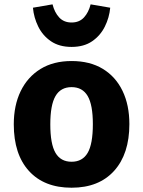

<svg xmlns="http://www.w3.org/2000/svg" viewBox="-20 -842 655 879"><path d="M307.7 -562.6Q391.8 -562.6 450.8 -526.7Q509.7 -490.8 541 -425.9Q572.3 -361 572.3 -273.8Q572.3 -137.4 502.6 -60Q432.8 17.4 307.7 17.4Q182.6 17.4 112.8 -59Q43.1 -135.4 43.1 -272.8Q43.1 -359.5 74.6 -424.6Q106.2 -489.7 165.4 -526.2Q224.6 -562.6 307.7 -562.6ZM307.7 -443.1Q257.9 -443.1 234.1 -402.3Q210.3 -361.5 210.3 -272.8Q210.3 -182.6 234.1 -142.1Q257.9 -101.5 307.7 -101.5Q357.4 -101.5 381.3 -142.1Q405.1 -182.6 405.1 -273.8Q405.1 -362.1 381.3 -402.6Q357.4 -443.1 307.7 -443.1ZM307.7 -627.2Q251.3 -627.2 213.3 -653.1Q175.4 -679 155.1 -720.3Q134.9 -761.5 130.8 -806.7L220.5 -822.1Q229.7 -785.1 251 -762.1Q272.3 -739 307.7 -739Q343.1 -739 364.4 -762.1Q385.6 -785.1 394.9 -822.1L484.6 -806.7Q480.5 -761.5 460 -720.3Q439.5 -679 401.8 -653.1Q364.1 -627.2 307.7 -627.2Z"/></svg>

Font: FiraCode Nerd Font Mono
Style: Bold
Weight: 700
Monospace: yes
Designer: Carrois Corporate, Edenspiekermann AG, Nikita Prokopov
Foundry: Carrois Corporate, Edenspiekermann AG, Nikita Prokopov
Version: Version 6.002;Nerd Fonts 3.3.0